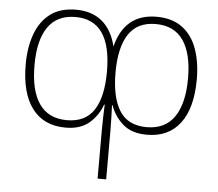

<svg xmlns="http://www.w3.org/2000/svg" viewBox="-54 -600 1013 892"><g transform="rotate(5 453.0 -153.5)"><path d="M641 -540Q714 -540 761 -505Q808 -470 830 -408Q852 -346 852 -267Q852 -133 798 -61.5Q744 10 643 10Q572 10 531 -26Q490 -62 473 -112H470Q471 -90 472 -56Q473 -22 473 4V233H433V5Q433 -21 434 -55.5Q435 -90 436 -112H433Q416 -62 375 -26Q334 10 264 10Q162 10 108 -61.5Q54 -133 54 -267Q54 -346 76.5 -408Q99 -470 145.5 -505Q192 -540 266 -540Q339 -540 386.5 -501Q434 -462 453 -385Q492 -540 641 -540ZM266 -506Q180 -506 137.5 -444.5Q95 -383 95 -267Q95 -148 138 -86.5Q181 -25 267 -25Q353 -25 393 -86.5Q433 -148 433 -266Q433 -506 266 -506ZM640 -506Q554 -506 513.5 -444Q473 -382 473 -266Q473 -149 512.5 -87Q552 -25 639 -25Q725 -25 768 -87.5Q811 -150 811 -268Q811 -383 768.5 -444.5Q726 -506 640 -506Z"/></g></svg>

Font: Noto Sans Disp ExtLt
Style: Regular
Weight: 200
Designer: Monotype Design Team
Foundry: Monotype Imaging Inc.
Version: Version 2.000;GOOG;noto-source:20170915:90ef993387c0